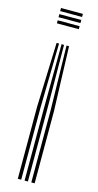

<svg xmlns="http://www.w3.org/2000/svg" viewBox="-125 -636 445 872"><g transform="rotate(15 98.0 -200.0)"><path d="M115.2 -441.8 121.5 -138.8V200H137.2V-138.8L127 -441.8ZM68.5 -441.8 58 -138.8V200H74V-138.8L80 -441.8ZM91.8 -441.8 89.8 -138.8V200H105.5V-138.8L103.5 -441.8ZM46.8 -542.2V-528H149.8V-542.2ZM46.8 -571.2V-556.8H149.8V-571.2ZM46.8 -600V-585.5H149.8V-600Z"/></g></svg>

Font: Big Shoulders Inline Text
Style: Regular
Weight: 400
Designer: Patric King
Foundry: XO Type Co
Version: Version 1.000